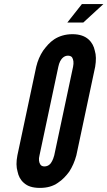

<svg xmlns="http://www.w3.org/2000/svg" viewBox="-20 -910 525 938"><path d="M485 -890 387 -800H309L380 -890ZM353 -151C345 -121 333 -94 318 -71C303 -51 286 -32 263 -17C239 0 210 8 175 8C140 8 114 0 96 -17C79 -32 70 -51 66 -71C59 -94 59 -120 65 -151L157 -584C164 -613 175 -639 191 -663C206 -683 222 -703 245 -718C268 -733 298 -743 334 -743C370 -743 395 -733 412 -718C429 -703 439 -683 443 -663C450 -641 450 -615 445 -584ZM337 -584C341 -604 339 -619 332 -630C328 -635 321 -638 312 -638C293 -638 281 -624 274 -611C270 -603 267 -594 265 -584L173 -151C168 -132 170 -116 178 -105C182 -100 188 -97 197 -97C216 -97 228 -109 235 -124C238 -130 242 -139 245 -151Z"/></svg>

Font: League Gothic Italic
Style: Regular
Weight: 400
Designer: Tyler Finck
Foundry: The League of Moveable Type
Version: Version 1.001;PS 001.001;hotconv 1.0.56;makeotf.lib2.0.21325